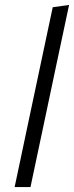

<svg xmlns="http://www.w3.org/2000/svg" viewBox="-20 -761 301 781"><path d="M39.5 0Q51.5 -55.5 62.2 -107.2Q73 -159 86 -220L144 -493.5Q157 -556 169.8 -615.5Q182.5 -675 194.5 -731.5L261 -741Q248 -680 235.2 -619.5Q222.5 -559 208.5 -494L150.5 -219.5Q137.5 -157.5 126.5 -106.5Q115.5 -55.5 104 0Z"/></svg>

Font: Commissioner Light
Style: Italic
Weight: 300
Italic angle: -12°
Designer: Kostas Bartsokas
Foundry: Kostas Bartsokas
Version: Version 1.000; ttfautohint (v1.8.3)